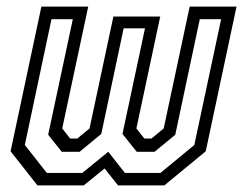

<svg xmlns="http://www.w3.org/2000/svg" viewBox="-20 -560 734 580"><path d="M105 -540H246.5L168 -172L192 -141.5H213.5L250.5 -172L322.5 -510H464L392 -172L416 -141.5H437.5L474.5 -172L553 -540H694.5L601.5 -103L476.5 0H336.5L296 -51L233 0H93L12 -103ZM135.5 -502 55 -122 121.5 -37.5H228.5L307 -101.5L357.5 -37.5H464.5L567 -122L648 -502H583.5L509.5 -153L447 -101.5H393L350 -155.5L418 -474.5H353.5L286 -155.5L220.5 -101.5H166.5L125.5 -153L200 -502Z"/></svg>

Font: Tourney Condensed Regular
Style: Italic
Weight: 400
Width: 3
Italic angle: -12°
Designer: Tyler Finck
Foundry: Etcetera Type Co
Version: Version 1.010; ttfautohint (v1.8.3)